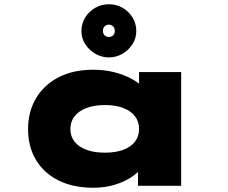

<svg xmlns="http://www.w3.org/2000/svg" viewBox="-20 -874 1070 903"><path d="M419 9Q323 9 254 -26Q185 -61 148.5 -123Q112 -185 112 -267Q112 -349 149.5 -412Q187 -475 255.5 -510.5Q324 -546 418 -546Q472 -546 517 -534.5Q562 -523 596.5 -504.5Q631 -486 653 -465Q675 -444 682 -426L634 -417V-535H832V0H629V-151L670 -132Q666 -107 645 -82Q624 -57 591 -36.5Q558 -16 514 -3.5Q470 9 419 9ZM473 -156Q524 -156 560 -169.5Q596 -183 615 -208Q634 -233 634 -267Q634 -302 615 -327Q596 -352 560 -366Q524 -380 473 -380Q423 -380 386.5 -366Q350 -352 330.5 -327Q311 -302 311 -267Q311 -233 330.5 -208Q350 -183 386.5 -169.5Q423 -156 473 -156ZM492 -604Q458 -604 428.5 -621Q399 -638 381 -666Q363 -694 363 -728Q363 -763 380.5 -791.5Q398 -820 427.5 -837Q457 -854 492 -854Q528 -854 557 -837Q586 -820 603.5 -791.5Q621 -763 621 -728Q621 -694 603 -666Q585 -638 556 -621Q527 -604 492 -604ZM492 -700Q504 -700 512 -708Q520 -716 520 -728Q520 -741 512 -749.5Q504 -758 492 -758Q480 -758 472 -750Q464 -742 464 -729Q464 -716 472 -708Q480 -700 492 -700Z"/></svg>

Font: Lexend Zetta Black
Style: Regular
Weight: 900
Designer: Bonnie Shaver-Troup, Thomas Jockin
Foundry: Lexend
Version: Version 1.007